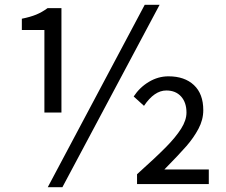

<svg xmlns="http://www.w3.org/2000/svg" viewBox="-20 -767 943 800"><path d="M583 -747H645L240 13H179ZM71 -642V-689Q106 -696 130.5 -706Q155 -716 178 -733H236V-298H165V-642ZM757 -298Q757 -340 734.5 -365Q712 -390 673 -390Q623 -390 580 -326L537 -365Q562 -403 600.5 -426Q639 -449 682 -449Q749 -449 788 -412.5Q827 -376 827 -308Q827 -268 807 -230.5Q787 -193 757 -158.5Q727 -124 665 -61H850V0H551V-41Q630 -112 671 -153.5Q712 -195 734.5 -230.5Q757 -266 757 -298Z"/></svg>

Font: Noto Sans SC
Style: Regular
Weight: 400
Designer: Ryoko NISHIZUKA ____ (kana & ideographs); Paul D. Hunt (Latin, Greek & Cyrillic); Wenlong ZHANG ___ (bopomofo); Sandoll 
Foundry: Adobe Systems Incorporated
Version: Version 1.004